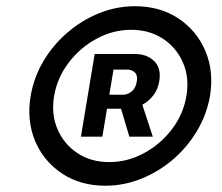

<svg xmlns="http://www.w3.org/2000/svg" viewBox="-20 -757 702 608"><path d="M313.5 -168.9Q234.9 -168.9 176.8 -207.3Q118.7 -245.6 91.3 -310.3Q64 -375 77.1 -453.1Q86.9 -511.7 117.4 -563.2Q147.9 -614.7 193.4 -653.8Q238.8 -692.9 293.7 -715.1Q348.6 -737.3 407.7 -737.3Q486.3 -737.3 544.4 -699Q602.5 -660.6 630.1 -596.2Q657.7 -531.7 645 -453.1Q634.8 -394.5 604.2 -343Q573.7 -291.5 528.3 -252.4Q482.9 -213.4 427.7 -191.2Q372.6 -168.9 313.5 -168.9ZM325.7 -243.7Q383.8 -243.7 436 -272Q488.3 -300.3 524.4 -347.7Q560.5 -395 570.3 -453.1Q580.1 -510.7 559.6 -558.3Q539.1 -606 496.1 -634.3Q453.1 -662.6 395.5 -662.6Q337.9 -662.6 285.6 -634.3Q233.4 -606 197.3 -558.3Q161.1 -510.7 151.4 -453.1Q141.6 -395.5 162.1 -347.9Q182.6 -300.3 225.3 -272Q268.1 -243.7 325.7 -243.7ZM389.6 -324.2 363.3 -412.6H318.8L304.2 -324.2H236.3L279.8 -585.9H408.7Q444.8 -585.9 468 -563.7Q491.2 -541.5 484.4 -500Q480 -473.6 465.3 -454.8Q450.7 -436 430.7 -425.3L463.9 -324.2ZM326.2 -457H369.6Q384.3 -457 397 -467.5Q409.7 -478 413.1 -498.5Q416.5 -518.6 407 -527.6Q397.5 -536.6 383.3 -536.6H339.4Z"/></svg>

Font: Inter
Style: Bold Italic
Weight: 700
Italic angle: -9.39999°
Designer: Rasmus Andersson
Foundry: rsms
Version: Version 4.001;git-9221beed3